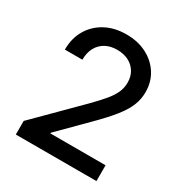

<svg xmlns="http://www.w3.org/2000/svg" viewBox="-171 -868 949 997"><g transform="rotate(30 303.5 -369.0)"><path d="M63.5 0V-81.5L314 -332Q353 -371.6 378.9 -402.3Q404.8 -433.1 418.2 -461.7Q431.6 -490.2 431.6 -523.4Q431.6 -560.5 414.6 -587.9Q397.5 -615.2 368.2 -629.9Q338.9 -644.5 300.3 -644.5Q259.8 -644.5 230.2 -627.9Q200.7 -611.3 184.6 -581.1Q168.5 -550.8 168.5 -509.3H63.5Q63.5 -577.6 94 -629.2Q124.5 -680.7 178.2 -709.2Q231.9 -737.8 302.2 -737.8Q371.6 -737.8 424.3 -710.4Q477.1 -683.1 507.1 -635.5Q537.1 -587.9 537.1 -527.3Q537.1 -485.4 521.7 -446.5Q506.3 -407.7 469.5 -361.6Q432.6 -315.4 368.2 -251.5L216.3 -99.1V-94.7H546.9V0Z"/></g></svg>

Font: Inter 18pt Medium
Style: Regular
Weight: 500
Designer: Rasmus Andersson
Foundry: rsms
Version: Version 4.001;git-66647c0bb